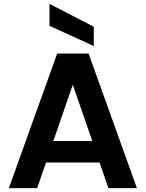

<svg xmlns="http://www.w3.org/2000/svg" viewBox="-20 -977 756 997"><path d="M173 0 219 -133H497L543 0H691L440 -699H277L26 0ZM257 -245 358 -537 459 -245ZM467 -738V-838L237 -957V-843Z"/></svg>

Font: Poppins SemiBold
Style: Regular
Weight: 600
Designer: Ninad Kale (Devanagari), Jonny Pinhorn (Latin)
Foundry: Indian Type Foundry
Version: 4.004